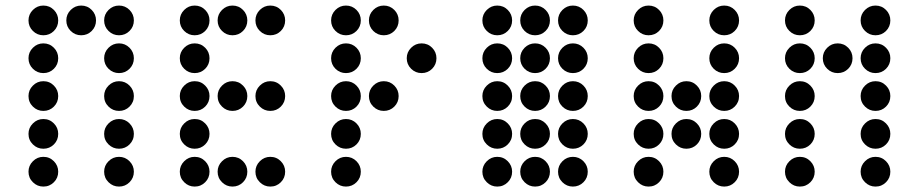

<svg xmlns="http://www.w3.org/2000/svg" viewBox="-20 -689 3321 694"><path d="M190.4 -615.2Q190.4 -592.8 174.8 -577.1Q159.2 -561.5 136.7 -561.5Q114.7 -561.5 98.9 -577.1Q83 -592.8 83 -615.2Q83 -637.2 98.9 -653.1Q114.7 -668.9 136.7 -668.9Q159.2 -668.9 174.8 -653.1Q190.4 -637.2 190.4 -615.2ZM327.1 -615.2Q327.1 -592.8 311.5 -577.1Q295.9 -561.5 273.4 -561.5Q251.5 -561.5 235.6 -577.1Q219.7 -592.8 219.7 -615.2Q219.7 -637.2 235.6 -653.1Q251.5 -668.9 273.4 -668.9Q295.9 -668.9 311.5 -653.1Q327.1 -637.2 327.1 -615.2ZM463.9 -615.2Q463.9 -592.8 448.2 -577.1Q432.6 -561.5 410.2 -561.5Q388.2 -561.5 372.3 -577.1Q356.4 -592.8 356.4 -615.2Q356.4 -637.2 372.3 -653.1Q388.2 -668.9 410.2 -668.9Q432.6 -668.9 448.2 -653.1Q463.9 -637.2 463.9 -615.2ZM190.4 -478.5Q190.4 -456.1 174.8 -440.4Q159.2 -424.8 136.7 -424.8Q114.7 -424.8 98.9 -440.4Q83 -456.1 83 -478.5Q83 -500.5 98.9 -516.4Q114.7 -532.2 136.7 -532.2Q159.2 -532.2 174.8 -516.4Q190.4 -500.5 190.4 -478.5ZM463.9 -478.5Q463.9 -456.1 448.2 -440.4Q432.6 -424.8 410.2 -424.8Q388.2 -424.8 372.3 -440.4Q356.4 -456.1 356.4 -478.5Q356.4 -500.5 372.3 -516.4Q388.2 -532.2 410.2 -532.2Q432.6 -532.2 448.2 -516.4Q463.9 -500.5 463.9 -478.5ZM190.4 -341.8Q190.4 -319.3 174.8 -303.7Q159.2 -288.1 136.7 -288.1Q114.7 -288.1 98.9 -303.7Q83 -319.3 83 -341.8Q83 -363.8 98.9 -379.6Q114.7 -395.5 136.7 -395.5Q159.2 -395.5 174.8 -379.6Q190.4 -363.8 190.4 -341.8ZM463.9 -341.8Q463.9 -319.3 448.2 -303.7Q432.6 -288.1 410.2 -288.1Q388.2 -288.1 372.3 -303.7Q356.4 -319.3 356.4 -341.8Q356.4 -363.8 372.3 -379.6Q388.2 -395.5 410.2 -395.5Q432.6 -395.5 448.2 -379.6Q463.9 -363.8 463.9 -341.8ZM190.4 -205.1Q190.4 -182.6 174.8 -167Q159.2 -151.4 136.7 -151.4Q114.7 -151.4 98.9 -167Q83 -182.6 83 -205.1Q83 -227.1 98.9 -242.9Q114.7 -258.8 136.7 -258.8Q159.2 -258.8 174.8 -242.9Q190.4 -227.1 190.4 -205.1ZM463.9 -205.1Q463.9 -182.6 448.2 -167Q432.6 -151.4 410.2 -151.4Q388.2 -151.4 372.3 -167Q356.4 -182.6 356.4 -205.1Q356.4 -227.1 372.3 -242.9Q388.2 -258.8 410.2 -258.8Q432.6 -258.8 448.2 -242.9Q463.9 -227.1 463.9 -205.1ZM190.4 -68.4Q190.4 -45.9 174.8 -30.3Q159.2 -14.6 136.7 -14.6Q114.7 -14.6 98.9 -30.3Q83 -45.9 83 -68.4Q83 -90.3 98.9 -106.2Q114.7 -122.1 136.7 -122.1Q159.2 -122.1 174.8 -106.2Q190.4 -90.3 190.4 -68.4ZM463.9 -68.4Q463.9 -45.9 448.2 -30.3Q432.6 -14.6 410.2 -14.6Q388.2 -14.6 372.3 -30.3Q356.4 -45.9 356.4 -68.4Q356.4 -90.3 372.3 -106.2Q388.2 -122.1 410.2 -122.1Q432.6 -122.1 448.2 -106.2Q463.9 -90.3 463.9 -68.4Z M737.3 -615.2Q737.3 -592.8 721.7 -577.1Q706.1 -561.5 683.6 -561.5Q661.6 -561.5 645.8 -577.1Q629.9 -592.8 629.9 -615.2Q629.9 -637.2 645.8 -653.1Q661.6 -668.9 683.6 -668.9Q706.1 -668.9 721.7 -653.1Q737.3 -637.2 737.3 -615.2ZM874 -615.2Q874 -592.8 858.4 -577.1Q842.8 -561.5 820.3 -561.5Q798.3 -561.5 782.5 -577.1Q766.6 -592.8 766.6 -615.2Q766.6 -637.2 782.5 -653.1Q798.3 -668.9 820.3 -668.9Q842.8 -668.9 858.4 -653.1Q874 -637.2 874 -615.2ZM1010.7 -615.2Q1010.7 -592.8 995.1 -577.1Q979.5 -561.5 957 -561.5Q935.1 -561.5 919.2 -577.1Q903.3 -592.8 903.3 -615.2Q903.3 -637.2 919.2 -653.1Q935.1 -668.9 957 -668.9Q979.5 -668.9 995.1 -653.1Q1010.7 -637.2 1010.7 -615.2ZM737.3 -478.5Q737.3 -456.1 721.7 -440.4Q706.1 -424.8 683.6 -424.8Q661.6 -424.8 645.8 -440.4Q629.9 -456.1 629.9 -478.5Q629.9 -500.5 645.8 -516.4Q661.6 -532.2 683.6 -532.2Q706.1 -532.2 721.7 -516.4Q737.3 -500.5 737.3 -478.5ZM737.3 -341.8Q737.3 -319.3 721.7 -303.7Q706.1 -288.1 683.6 -288.1Q661.6 -288.1 645.8 -303.7Q629.9 -319.3 629.9 -341.8Q629.9 -363.8 645.8 -379.6Q661.6 -395.5 683.6 -395.5Q706.1 -395.5 721.7 -379.6Q737.3 -363.8 737.3 -341.8ZM874 -341.8Q874 -319.3 858.4 -303.7Q842.8 -288.1 820.3 -288.1Q798.3 -288.1 782.5 -303.7Q766.6 -319.3 766.6 -341.8Q766.6 -363.8 782.5 -379.6Q798.3 -395.5 820.3 -395.5Q842.8 -395.5 858.4 -379.6Q874 -363.8 874 -341.8ZM1010.7 -341.8Q1010.7 -319.3 995.1 -303.7Q979.5 -288.1 957 -288.1Q935.1 -288.1 919.2 -303.7Q903.3 -319.3 903.3 -341.8Q903.3 -363.8 919.2 -379.6Q935.1 -395.5 957 -395.5Q979.5 -395.5 995.1 -379.6Q1010.7 -363.8 1010.7 -341.8ZM737.3 -205.1Q737.3 -182.6 721.7 -167Q706.1 -151.4 683.6 -151.4Q661.6 -151.4 645.8 -167Q629.9 -182.6 629.9 -205.1Q629.9 -227.1 645.8 -242.9Q661.6 -258.8 683.6 -258.8Q706.1 -258.8 721.7 -242.9Q737.3 -227.1 737.3 -205.1ZM737.3 -68.4Q737.3 -45.9 721.7 -30.3Q706.1 -14.6 683.6 -14.6Q661.6 -14.6 645.8 -30.3Q629.9 -45.9 629.9 -68.4Q629.9 -90.3 645.8 -106.2Q661.6 -122.1 683.6 -122.1Q706.1 -122.1 721.7 -106.2Q737.3 -90.3 737.3 -68.4ZM874 -68.4Q874 -45.9 858.4 -30.3Q842.8 -14.6 820.3 -14.6Q798.3 -14.6 782.5 -30.3Q766.6 -45.9 766.6 -68.4Q766.6 -90.3 782.5 -106.2Q798.3 -122.1 820.3 -122.1Q842.8 -122.1 858.4 -106.2Q874 -90.3 874 -68.4ZM1010.7 -68.4Q1010.7 -45.9 995.1 -30.3Q979.5 -14.6 957 -14.6Q935.1 -14.6 919.2 -30.3Q903.3 -45.9 903.3 -68.4Q903.3 -90.3 919.2 -106.2Q935.1 -122.1 957 -122.1Q979.5 -122.1 995.1 -106.2Q1010.7 -90.3 1010.7 -68.4Z M1284.2 -615.2Q1284.2 -592.8 1268.6 -577.1Q1252.9 -561.5 1230.5 -561.5Q1208.5 -561.5 1192.6 -577.1Q1176.8 -592.8 1176.8 -615.2Q1176.8 -637.2 1192.6 -653.1Q1208.5 -668.9 1230.5 -668.9Q1252.9 -668.9 1268.6 -653.1Q1284.2 -637.2 1284.2 -615.2ZM1420.9 -615.2Q1420.9 -592.8 1405.3 -577.1Q1389.6 -561.5 1367.2 -561.5Q1345.2 -561.5 1329.3 -577.1Q1313.5 -592.8 1313.5 -615.2Q1313.5 -637.2 1329.3 -653.1Q1345.2 -668.9 1367.2 -668.9Q1389.6 -668.9 1405.3 -653.1Q1420.9 -637.2 1420.9 -615.2ZM1284.2 -478.5Q1284.2 -456.1 1268.6 -440.4Q1252.9 -424.8 1230.5 -424.8Q1208.5 -424.8 1192.6 -440.4Q1176.8 -456.1 1176.8 -478.5Q1176.8 -500.5 1192.6 -516.4Q1208.5 -532.2 1230.5 -532.2Q1252.9 -532.2 1268.6 -516.4Q1284.2 -500.5 1284.2 -478.5ZM1557.6 -478.5Q1557.6 -456.1 1542 -440.4Q1526.4 -424.8 1503.9 -424.8Q1481.9 -424.8 1466.1 -440.4Q1450.2 -456.1 1450.2 -478.5Q1450.2 -500.5 1466.1 -516.4Q1481.9 -532.2 1503.9 -532.2Q1526.4 -532.2 1542 -516.4Q1557.6 -500.5 1557.6 -478.5ZM1284.2 -341.8Q1284.2 -319.3 1268.6 -303.7Q1252.9 -288.1 1230.5 -288.1Q1208.5 -288.1 1192.6 -303.7Q1176.8 -319.3 1176.8 -341.8Q1176.8 -363.8 1192.6 -379.6Q1208.5 -395.5 1230.5 -395.5Q1252.9 -395.5 1268.6 -379.6Q1284.2 -363.8 1284.2 -341.8ZM1420.9 -341.8Q1420.9 -319.3 1405.3 -303.7Q1389.6 -288.1 1367.2 -288.1Q1345.2 -288.1 1329.3 -303.7Q1313.5 -319.3 1313.5 -341.8Q1313.5 -363.8 1329.3 -379.6Q1345.2 -395.5 1367.2 -395.5Q1389.6 -395.5 1405.3 -379.6Q1420.9 -363.8 1420.9 -341.8ZM1284.2 -205.1Q1284.2 -182.6 1268.6 -167Q1252.9 -151.4 1230.5 -151.4Q1208.5 -151.4 1192.6 -167Q1176.8 -182.6 1176.8 -205.1Q1176.8 -227.1 1192.6 -242.9Q1208.5 -258.8 1230.5 -258.8Q1252.9 -258.8 1268.6 -242.9Q1284.2 -227.1 1284.2 -205.1ZM1284.2 -68.4Q1284.2 -45.9 1268.6 -30.3Q1252.9 -14.6 1230.5 -14.6Q1208.5 -14.6 1192.6 -30.3Q1176.8 -45.9 1176.8 -68.4Q1176.8 -90.3 1192.6 -106.2Q1208.5 -122.1 1230.5 -122.1Q1252.9 -122.1 1268.6 -106.2Q1284.2 -90.3 1284.2 -68.4Z M1831.1 -615.2Q1831.1 -592.8 1815.4 -577.1Q1799.8 -561.5 1777.3 -561.5Q1755.4 -561.5 1739.5 -577.1Q1723.6 -592.8 1723.6 -615.2Q1723.6 -637.2 1739.5 -653.1Q1755.4 -668.9 1777.3 -668.9Q1799.8 -668.9 1815.4 -653.1Q1831.1 -637.2 1831.1 -615.2ZM1967.8 -615.2Q1967.8 -592.8 1952.1 -577.1Q1936.5 -561.5 1914.1 -561.5Q1892.1 -561.5 1876.2 -577.1Q1860.4 -592.8 1860.4 -615.2Q1860.4 -637.2 1876.2 -653.1Q1892.1 -668.9 1914.1 -668.9Q1936.5 -668.9 1952.1 -653.1Q1967.8 -637.2 1967.8 -615.2ZM2104.5 -615.2Q2104.5 -592.8 2088.9 -577.1Q2073.2 -561.5 2050.8 -561.5Q2028.8 -561.5 2012.9 -577.1Q1997.1 -592.8 1997.1 -615.2Q1997.1 -637.2 2012.9 -653.1Q2028.8 -668.9 2050.8 -668.9Q2073.2 -668.9 2088.9 -653.1Q2104.5 -637.2 2104.5 -615.2ZM1831.1 -478.5Q1831.1 -456.1 1815.4 -440.4Q1799.8 -424.8 1777.3 -424.8Q1755.4 -424.8 1739.5 -440.4Q1723.6 -456.1 1723.6 -478.5Q1723.6 -500.5 1739.5 -516.4Q1755.4 -532.2 1777.3 -532.2Q1799.8 -532.2 1815.4 -516.4Q1831.1 -500.5 1831.1 -478.5ZM1967.8 -478.5Q1967.8 -456.1 1952.1 -440.4Q1936.5 -424.8 1914.1 -424.8Q1892.1 -424.8 1876.2 -440.4Q1860.4 -456.1 1860.4 -478.5Q1860.4 -500.5 1876.2 -516.4Q1892.1 -532.2 1914.1 -532.2Q1936.5 -532.2 1952.1 -516.4Q1967.8 -500.5 1967.8 -478.5ZM2104.5 -478.5Q2104.5 -456.1 2088.9 -440.4Q2073.2 -424.8 2050.8 -424.8Q2028.8 -424.8 2012.9 -440.4Q1997.1 -456.1 1997.1 -478.5Q1997.1 -500.5 2012.9 -516.4Q2028.8 -532.2 2050.8 -532.2Q2073.2 -532.2 2088.9 -516.4Q2104.5 -500.5 2104.5 -478.5ZM1831.1 -341.8Q1831.1 -319.3 1815.4 -303.7Q1799.8 -288.1 1777.3 -288.1Q1755.4 -288.1 1739.5 -303.7Q1723.6 -319.3 1723.6 -341.8Q1723.6 -363.8 1739.5 -379.6Q1755.4 -395.5 1777.3 -395.5Q1799.8 -395.5 1815.4 -379.6Q1831.1 -363.8 1831.1 -341.8ZM1967.8 -341.8Q1967.8 -319.3 1952.1 -303.7Q1936.5 -288.1 1914.1 -288.1Q1892.1 -288.1 1876.2 -303.7Q1860.4 -319.3 1860.4 -341.8Q1860.4 -363.8 1876.2 -379.6Q1892.1 -395.5 1914.1 -395.5Q1936.5 -395.5 1952.1 -379.6Q1967.8 -363.8 1967.8 -341.8ZM2104.5 -341.8Q2104.5 -319.3 2088.9 -303.7Q2073.2 -288.1 2050.8 -288.1Q2028.8 -288.1 2012.9 -303.7Q1997.1 -319.3 1997.1 -341.8Q1997.1 -363.8 2012.9 -379.6Q2028.8 -395.5 2050.8 -395.5Q2073.2 -395.5 2088.9 -379.6Q2104.5 -363.8 2104.5 -341.8ZM1831.1 -205.1Q1831.1 -182.6 1815.4 -167Q1799.8 -151.4 1777.3 -151.4Q1755.4 -151.4 1739.5 -167Q1723.6 -182.6 1723.6 -205.1Q1723.6 -227.1 1739.5 -242.9Q1755.4 -258.8 1777.3 -258.8Q1799.8 -258.8 1815.4 -242.9Q1831.1 -227.1 1831.1 -205.1ZM1967.8 -205.1Q1967.8 -182.6 1952.1 -167Q1936.5 -151.4 1914.1 -151.4Q1892.1 -151.4 1876.2 -167Q1860.4 -182.6 1860.4 -205.1Q1860.4 -227.1 1876.2 -242.9Q1892.1 -258.8 1914.1 -258.8Q1936.5 -258.8 1952.1 -242.9Q1967.8 -227.1 1967.8 -205.1ZM2104.5 -205.1Q2104.5 -182.6 2088.9 -167Q2073.2 -151.4 2050.8 -151.4Q2028.8 -151.4 2012.9 -167Q1997.1 -182.6 1997.1 -205.1Q1997.1 -227.1 2012.9 -242.9Q2028.8 -258.8 2050.8 -258.8Q2073.2 -258.8 2088.9 -242.9Q2104.5 -227.1 2104.5 -205.1ZM1831.1 -68.4Q1831.1 -45.9 1815.4 -30.3Q1799.8 -14.6 1777.3 -14.6Q1755.4 -14.6 1739.5 -30.3Q1723.6 -45.9 1723.6 -68.4Q1723.6 -90.3 1739.5 -106.2Q1755.4 -122.1 1777.3 -122.1Q1799.8 -122.1 1815.4 -106.2Q1831.1 -90.3 1831.1 -68.4ZM1967.8 -68.4Q1967.8 -45.9 1952.1 -30.3Q1936.5 -14.6 1914.1 -14.6Q1892.1 -14.6 1876.2 -30.3Q1860.4 -45.9 1860.4 -68.4Q1860.4 -90.3 1876.2 -106.2Q1892.1 -122.1 1914.1 -122.1Q1936.5 -122.1 1952.1 -106.2Q1967.8 -90.3 1967.8 -68.4ZM2104.5 -68.4Q2104.5 -45.9 2088.9 -30.3Q2073.2 -14.6 2050.8 -14.6Q2028.8 -14.6 2012.9 -30.3Q1997.1 -45.9 1997.1 -68.4Q1997.1 -90.3 2012.9 -106.2Q2028.8 -122.1 2050.8 -122.1Q2073.2 -122.1 2088.9 -106.2Q2104.5 -90.3 2104.5 -68.4Z M2377.9 -615.2Q2377.9 -592.8 2362.3 -577.1Q2346.7 -561.5 2324.2 -561.5Q2302.2 -561.5 2286.4 -577.1Q2270.5 -592.8 2270.5 -615.2Q2270.5 -637.2 2286.4 -653.1Q2302.2 -668.9 2324.2 -668.9Q2346.7 -668.9 2362.3 -653.1Q2377.9 -637.2 2377.9 -615.2ZM2651.4 -615.2Q2651.4 -592.8 2635.7 -577.1Q2620.1 -561.5 2597.7 -561.5Q2575.7 -561.5 2559.8 -577.1Q2543.9 -592.8 2543.9 -615.2Q2543.9 -637.2 2559.8 -653.1Q2575.7 -668.9 2597.7 -668.9Q2620.1 -668.9 2635.7 -653.1Q2651.4 -637.2 2651.4 -615.2ZM2377.9 -478.5Q2377.9 -456.1 2362.3 -440.4Q2346.7 -424.8 2324.2 -424.8Q2302.2 -424.8 2286.4 -440.4Q2270.5 -456.1 2270.5 -478.5Q2270.5 -500.5 2286.4 -516.4Q2302.2 -532.2 2324.2 -532.2Q2346.7 -532.2 2362.3 -516.4Q2377.9 -500.5 2377.9 -478.5ZM2651.4 -478.5Q2651.4 -456.1 2635.7 -440.4Q2620.1 -424.8 2597.7 -424.8Q2575.7 -424.8 2559.8 -440.4Q2543.9 -456.1 2543.9 -478.5Q2543.9 -500.5 2559.8 -516.4Q2575.7 -532.2 2597.7 -532.2Q2620.1 -532.2 2635.7 -516.4Q2651.4 -500.5 2651.4 -478.5ZM2377.9 -341.8Q2377.9 -319.3 2362.3 -303.7Q2346.7 -288.1 2324.2 -288.1Q2302.2 -288.1 2286.4 -303.7Q2270.5 -319.3 2270.5 -341.8Q2270.5 -363.8 2286.4 -379.6Q2302.2 -395.5 2324.2 -395.5Q2346.7 -395.5 2362.3 -379.6Q2377.9 -363.8 2377.9 -341.8ZM2514.6 -341.8Q2514.6 -319.3 2499 -303.7Q2483.4 -288.1 2460.9 -288.1Q2439 -288.1 2423.1 -303.7Q2407.2 -319.3 2407.2 -341.8Q2407.2 -363.8 2423.1 -379.6Q2439 -395.5 2460.9 -395.5Q2483.4 -395.5 2499 -379.6Q2514.6 -363.8 2514.6 -341.8ZM2651.4 -341.8Q2651.4 -319.3 2635.7 -303.7Q2620.1 -288.1 2597.7 -288.1Q2575.7 -288.1 2559.8 -303.7Q2543.9 -319.3 2543.9 -341.8Q2543.9 -363.8 2559.8 -379.6Q2575.7 -395.5 2597.7 -395.5Q2620.1 -395.5 2635.7 -379.6Q2651.4 -363.8 2651.4 -341.8ZM2377.9 -205.1Q2377.9 -182.6 2362.3 -167Q2346.7 -151.4 2324.2 -151.4Q2302.2 -151.4 2286.4 -167Q2270.5 -182.6 2270.5 -205.1Q2270.5 -227.1 2286.4 -242.9Q2302.2 -258.8 2324.2 -258.8Q2346.7 -258.8 2362.3 -242.9Q2377.9 -227.1 2377.9 -205.1ZM2514.6 -205.1Q2514.6 -182.6 2499 -167Q2483.4 -151.4 2460.9 -151.4Q2439 -151.4 2423.1 -167Q2407.2 -182.6 2407.2 -205.1Q2407.2 -227.1 2423.1 -242.9Q2439 -258.8 2460.9 -258.8Q2483.4 -258.8 2499 -242.9Q2514.6 -227.1 2514.6 -205.1ZM2651.4 -205.1Q2651.4 -182.6 2635.7 -167Q2620.1 -151.4 2597.7 -151.4Q2575.7 -151.4 2559.8 -167Q2543.9 -182.6 2543.9 -205.1Q2543.9 -227.1 2559.8 -242.9Q2575.7 -258.8 2597.7 -258.8Q2620.1 -258.8 2635.7 -242.9Q2651.4 -227.1 2651.4 -205.1ZM2377.9 -68.4Q2377.9 -45.9 2362.3 -30.3Q2346.7 -14.6 2324.2 -14.6Q2302.2 -14.6 2286.4 -30.3Q2270.5 -45.9 2270.5 -68.4Q2270.5 -90.3 2286.4 -106.2Q2302.2 -122.1 2324.2 -122.1Q2346.7 -122.1 2362.3 -106.2Q2377.9 -90.3 2377.9 -68.4ZM2651.4 -68.4Q2651.4 -45.9 2635.7 -30.3Q2620.1 -14.6 2597.7 -14.6Q2575.7 -14.6 2559.8 -30.3Q2543.9 -45.9 2543.9 -68.4Q2543.9 -90.3 2559.8 -106.2Q2575.7 -122.1 2597.7 -122.1Q2620.1 -122.1 2635.7 -106.2Q2651.4 -90.3 2651.4 -68.4Z M2924.8 -615.2Q2924.8 -592.8 2909.2 -577.1Q2893.6 -561.5 2871.1 -561.5Q2849.1 -561.5 2833.3 -577.1Q2817.4 -592.8 2817.4 -615.2Q2817.4 -637.2 2833.3 -653.1Q2849.1 -668.9 2871.1 -668.9Q2893.6 -668.9 2909.2 -653.1Q2924.8 -637.2 2924.8 -615.2ZM3198.2 -615.2Q3198.2 -592.8 3182.6 -577.1Q3167 -561.5 3144.5 -561.5Q3122.6 -561.5 3106.7 -577.1Q3090.8 -592.8 3090.8 -615.2Q3090.8 -637.2 3106.7 -653.1Q3122.6 -668.9 3144.5 -668.9Q3167 -668.9 3182.6 -653.1Q3198.2 -637.2 3198.2 -615.2ZM2924.8 -478.5Q2924.8 -456.1 2909.2 -440.4Q2893.6 -424.8 2871.1 -424.8Q2849.1 -424.8 2833.3 -440.4Q2817.4 -456.1 2817.4 -478.5Q2817.4 -500.5 2833.3 -516.4Q2849.1 -532.2 2871.1 -532.2Q2893.6 -532.2 2909.2 -516.4Q2924.8 -500.5 2924.8 -478.5ZM3061.5 -478.5Q3061.5 -456.1 3045.9 -440.4Q3030.3 -424.8 3007.8 -424.8Q2985.8 -424.8 2970 -440.4Q2954.1 -456.1 2954.1 -478.5Q2954.1 -500.5 2970 -516.4Q2985.8 -532.2 3007.8 -532.2Q3030.3 -532.2 3045.9 -516.4Q3061.5 -500.5 3061.5 -478.5ZM3198.2 -478.5Q3198.2 -456.1 3182.6 -440.4Q3167 -424.8 3144.5 -424.8Q3122.6 -424.8 3106.7 -440.4Q3090.8 -456.1 3090.8 -478.5Q3090.8 -500.5 3106.7 -516.4Q3122.6 -532.2 3144.5 -532.2Q3167 -532.2 3182.6 -516.4Q3198.2 -500.5 3198.2 -478.5ZM2924.8 -341.8Q2924.8 -319.3 2909.2 -303.7Q2893.6 -288.1 2871.1 -288.1Q2849.1 -288.1 2833.3 -303.7Q2817.4 -319.3 2817.4 -341.8Q2817.4 -363.8 2833.3 -379.6Q2849.1 -395.5 2871.1 -395.5Q2893.6 -395.5 2909.2 -379.6Q2924.8 -363.8 2924.8 -341.8ZM3198.2 -341.8Q3198.2 -319.3 3182.6 -303.7Q3167 -288.1 3144.5 -288.1Q3122.6 -288.1 3106.7 -303.7Q3090.8 -319.3 3090.8 -341.8Q3090.8 -363.8 3106.7 -379.6Q3122.6 -395.5 3144.5 -395.5Q3167 -395.5 3182.6 -379.6Q3198.2 -363.8 3198.2 -341.8ZM2924.8 -205.1Q2924.8 -182.6 2909.2 -167Q2893.6 -151.4 2871.1 -151.4Q2849.1 -151.4 2833.3 -167Q2817.4 -182.6 2817.4 -205.1Q2817.4 -227.1 2833.3 -242.9Q2849.1 -258.8 2871.1 -258.8Q2893.6 -258.8 2909.2 -242.9Q2924.8 -227.1 2924.8 -205.1ZM3198.2 -205.1Q3198.2 -182.6 3182.6 -167Q3167 -151.4 3144.5 -151.4Q3122.6 -151.4 3106.7 -167Q3090.8 -182.6 3090.8 -205.1Q3090.8 -227.1 3106.7 -242.9Q3122.6 -258.8 3144.5 -258.8Q3167 -258.8 3182.6 -242.9Q3198.2 -227.1 3198.2 -205.1ZM2924.8 -68.4Q2924.8 -45.9 2909.2 -30.3Q2893.6 -14.6 2871.1 -14.6Q2849.1 -14.6 2833.3 -30.3Q2817.4 -45.9 2817.4 -68.4Q2817.4 -90.3 2833.3 -106.2Q2849.1 -122.1 2871.1 -122.1Q2893.6 -122.1 2909.2 -106.2Q2924.8 -90.3 2924.8 -68.4ZM3198.2 -68.4Q3198.2 -45.9 3182.6 -30.3Q3167 -14.6 3144.5 -14.6Q3122.6 -14.6 3106.7 -30.3Q3090.8 -45.9 3090.8 -68.4Q3090.8 -90.3 3106.7 -106.2Q3122.6 -122.1 3144.5 -122.1Q3167 -122.1 3182.6 -106.2Q3198.2 -90.3 3198.2 -68.4Z"/></svg>

Font: DatDot
Style: Regular
Weight: 400
Designer: GGBot
Version: 1.00